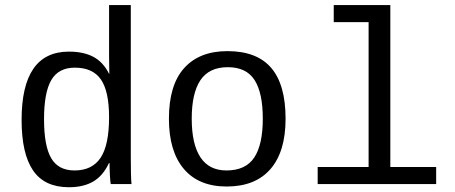

<svg xmlns="http://www.w3.org/2000/svg" viewBox="-20 -745 1840 777"><path d="M420.9 -85Q397 -33.7 357.4 -10.5Q317.9 12.7 258.8 12.7Q160.2 12.7 113.8 -55.2Q67.4 -123 67.4 -259.8Q67.4 -536.1 258.8 -536.1Q317.9 -536.1 357.7 -515.1Q397.5 -494.1 421.4 -446.3H422.4L421.4 -520V-724.6H509.3V-108.9Q509.3 -26.4 512.2 0H428.2Q426.3 -7.3 424.8 -35.6Q423.3 -64 423.3 -85ZM158.2 -262.7Q158.2 -154.3 187.3 -104.7Q216.3 -55.2 281.7 -55.2Q353 -55.2 387.2 -106.7Q421.4 -158.2 421.4 -270.5Q421.4 -375.5 388.4 -423.3Q355.5 -471.2 282.7 -471.2Q216.8 -471.2 187.5 -420.9Q158.2 -370.6 158.2 -262.7Z M1135.7 -264.6Q1135.7 -131.3 1074.5 -60.8Q1013.2 9.8 897.5 9.8Q784.2 9.8 723.9 -61.5Q663.6 -132.8 663.6 -264.6Q663.6 -400.9 725.3 -469.5Q787.1 -538.1 900.4 -538.1Q1019.5 -538.1 1077.6 -470.2Q1135.7 -402.3 1135.7 -264.6ZM1043.5 -264.6Q1043.5 -369.6 1010 -421.4Q976.6 -473.1 901.9 -473.1Q826.2 -473.1 791 -420.4Q755.9 -367.7 755.9 -264.6Q755.9 -162.1 791 -108.6Q826.2 -55.2 896.5 -55.2Q974.1 -55.2 1008.8 -107.4Q1043.5 -159.7 1043.5 -264.6Z M1559.6 -69.3H1745.1V0H1265.6V-69.3H1471.7V-655.3H1330.6V-724.6H1559.6Z"/></svg>

Font: Courier New
Style: Regular
Weight: 400
Designer: Steve Matteson
Foundry: Ascender Corporation
Version: Version 2.00.3